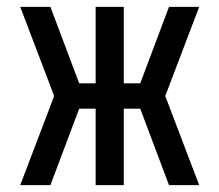

<svg xmlns="http://www.w3.org/2000/svg" viewBox="-20 -540 640 560"><path d="M39 0 138 -260 39 -520H127L211 -297H259V-520H341V-297H389L473 -520H561L462 -260L561 0H473L389 -223H341V0H259V-223H211L127 0Z"/></svg>

Font: Iosevka SS04 Extended
Style: Regular
Weight: 400
Width: 7
Monospace: yes
Designer: Belleve Invis
Foundry: Belleve Invis
Version: Version 19.0.0; ttfautohint (v1.8.4)